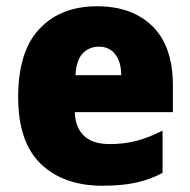

<svg xmlns="http://www.w3.org/2000/svg" viewBox="-20 -583 608 613"><path d="M290 -563Q402 -563 467 -499Q532 -435 532 -310V-225H219Q220 -177 247.5 -150Q275 -123 330 -123Q377 -123 416.5 -133.5Q456 -144 499 -166V-31Q460 -10 415 0Q370 10 307 10Q183 10 110.5 -59.5Q38 -129 38 -273Q38 -419 106 -491Q174 -563 290 -563ZM296 -434Q265 -434 244.5 -413Q224 -392 221 -343H367Q367 -385 348 -409.5Q329 -434 296 -434Z"/></svg>

Font: Noto Sans Malayalam SemiCondensed Black
Style: Regular
Weight: 900
Width: 4
Designer: Jelle Bosma - Monotype Design Team
Foundry: Monotype Imaging Inc.
Version: Version 2.104; ttfautohint (v1.8.4.7-5d5b)